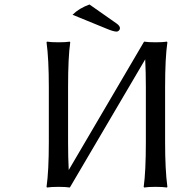

<svg xmlns="http://www.w3.org/2000/svg" viewBox="-20 -835 768 858"><path d="M198.2 -445.8Q198.2 -570.8 188 -646L189.9 -648.9Q208.5 -646 241.2 -646Q273.4 -646 292 -648.9L293.9 -646Q284.2 -579.6 284.2 -445.8V-201.2Q284.2 -133.8 287.1 -75.2L622.1 -646L624 -648.9Q642.6 -646 674.8 -646Q708 -646 726.1 -648.9L728 -646Q717.8 -576.2 717.8 -444.8V-200.2Q717.8 -75.2 728 0L726.1 2.9Q708 0 674.8 0Q642.6 0 624 2.9L622.1 0Q631.8 -67.9 631.8 -200.2V-444.8Q631.8 -511.2 628.9 -569.8L293.9 0L292 2.9Q273.4 0 241.2 0Q208.5 0 189.9 2.9L188 0Q198.2 -71.3 198.2 -200.2ZM379.9 -814.9 501 -730Q516.1 -719.2 516.1 -709Q516.1 -703.1 511.5 -698.5Q506.8 -693.8 501 -693.8Q487.3 -693.8 458 -706.1L304.2 -769Q333.5 -798.3 379.9 -814.9Z"/></svg>

Font: Linear Smooth
Style: Regular
Weight: 400
Designer: Philipp H. Poll, Flanker
Foundry: Philipp H. Poll, reworked by Flanker
Version: Version 1.061 | FøM Fix